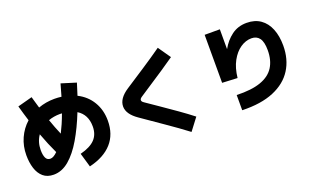

<svg xmlns="http://www.w3.org/2000/svg" viewBox="-91 -1329 3183 1936"><g transform="rotate(-20 1500.0 -361.0)"><path d="M614 72 570 -79Q679 -107 729 -159.5Q779 -212 779 -297Q779 -426 683 -485Q624 -336 556 -220.5Q488 -105 410.5 -39.5Q333 26 245 26Q176 26 133 -11Q90 -48 70 -111Q50 -174 50 -252Q50 -350 87.5 -433.5Q125 -517 192 -577Q167 -656 143 -743L300 -785Q318 -721 336 -661Q418 -691 510 -691Q549 -691 585 -686Q604 -748 622 -816L780 -767Q760 -701 740 -640Q836 -592 889 -503.5Q942 -415 942 -301Q942 -154 858 -60Q774 34 614 72ZM510 -528Q444 -528 386 -507Q417 -418 451 -339Q471 -378 491.5 -425Q512 -472 532 -527Q522 -528 510 -528ZM204 -252Q204 -199 218.5 -168Q233 -137 268 -137Q301 -137 344 -180Q295 -283 250 -405Q204 -338 204 -252Z M1794 -33 1696 96Q1593 18 1473.5 -64Q1354 -146 1241 -225Q1135 -298 1135 -380Q1135 -466 1244 -537Q1344 -602 1455.5 -675Q1567 -748 1666 -818L1759 -684Q1692 -637 1620 -589Q1548 -541 1478 -495.5Q1408 -450 1348 -410Q1325 -395 1325 -380Q1325 -373 1329 -366Q1333 -359 1346 -350Q1416 -302 1493 -249Q1570 -196 1647.5 -141.5Q1725 -87 1794 -33Z M2251 65V-98Q2410 -93 2509 -128Q2608 -163 2654 -236Q2700 -309 2700 -416Q2700 -505 2670.5 -545Q2641 -585 2585 -585Q2523 -585 2466 -546Q2409 -507 2369 -433.5Q2329 -360 2318 -256L2155 -264V-779H2318V-566Q2362 -646 2430.5 -697Q2499 -748 2592 -748Q2680 -748 2740.5 -705.5Q2801 -663 2832 -586Q2863 -509 2863 -407Q2863 -260 2794.5 -151.5Q2726 -43 2589.5 14Q2453 71 2251 65Z"/></g></svg>

Font: Murecho ExtraBold
Style: Regular
Weight: 800
Designer: Neil Summerour
Foundry: Positype
Version: Version 1.010; ttfautohint (v1.8.3)